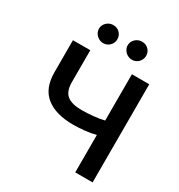

<svg xmlns="http://www.w3.org/2000/svg" viewBox="-209 -1057 1120 1198"><g transform="rotate(30 351.0 -457.5)"><path d="M210.9 -707V-476.6Q210.9 -411.1 244.9 -383.8Q278.8 -356.4 350.6 -356.4Q388.7 -356.4 432.9 -360.8Q477.1 -365.2 510.7 -373.5V-707H635.7V0H510.7V-269.5Q477.5 -260.7 434.3 -255.9Q391.1 -251 350.6 -251Q224.1 -251 155 -305.9Q85.9 -360.8 85.9 -476.6V-707ZM190.4 -850.6Q190.4 -868.2 199.7 -883.1Q209 -897.9 224.4 -906.5Q239.7 -915 257.8 -915Q285.6 -915 304.4 -896.5Q323.2 -877.9 323.2 -850.6Q323.2 -833 314.7 -818.1Q306.2 -803.2 291 -794.2Q275.9 -785.2 257.8 -785.2Q240.2 -785.2 224.6 -794.2Q209 -803.2 199.7 -818.4Q190.4 -833.5 190.4 -850.6ZM397.5 -850.6Q397.5 -868.2 406.7 -883.1Q416 -897.9 431.4 -906.5Q446.8 -915 464.8 -915Q492.7 -915 511.5 -896.5Q530.3 -877.9 530.3 -850.6Q530.3 -833 521.7 -818.1Q513.2 -803.2 498 -794.2Q482.9 -785.2 464.8 -785.2Q447.3 -785.2 431.6 -794.2Q416 -803.2 406.7 -818.4Q397.5 -833.5 397.5 -850.6Z"/></g></svg>

Font: Pretendard GOV SemiBold
Style: Regular
Weight: 600
Designer: Base glyphs from Inter by Rasmus Andersson; Hangeul glyphs from Noto Sans CJK(Source Han Sans) by Jang Soo-young and Kan
Foundry: Kil Hyung-jin
Version: Version 1.309